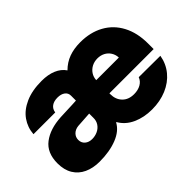

<svg xmlns="http://www.w3.org/2000/svg" viewBox="-93 -797 1067 1067"><g transform="rotate(-45 441.0 -263.5)"><path d="M418.5 -81.1H416Q392.6 -37.1 334.2 -14.2Q275.9 8.8 197.3 8.8Q146 8.8 106.9 -9.3Q67.9 -27.3 46.1 -63Q24.4 -98.6 24.4 -150.4Q24.4 -233.4 77.9 -273.9Q131.3 -314.5 219.7 -319.3Q237.3 -320.3 315.4 -323.2L343.8 -324.7V-363.3Q343.8 -384.8 327.1 -397Q310.5 -409.2 283.2 -409.2Q254.4 -409.2 236.8 -396.5Q219.2 -383.8 215.8 -359.4H44.9Q48.3 -409.2 76.4 -449.5Q104.5 -489.7 157.7 -513.4Q210.9 -537.1 286.1 -537.1Q336.4 -537.1 372.8 -521.7Q409.2 -506.3 429.2 -476.6Q460.9 -508.3 500.5 -522.7Q540 -537.1 589.8 -537.1Q668.5 -537.1 727.5 -504.6Q786.6 -472.2 819.1 -410.9Q851.6 -349.6 851.6 -265.6V-221.7H503.9V-214.8Q503.9 -173.3 529.1 -147.2Q554.2 -121.1 597.7 -121.1Q628.9 -121.1 651.4 -133.8Q673.8 -146.5 682.6 -169.9L851.6 -168.9Q842.3 -114.7 809.1 -74.5Q775.9 -34.2 723.9 -12.2Q671.9 9.8 608.4 9.8Q544.9 9.8 494.6 -13.2Q444.3 -36.1 418.5 -81.1ZM256.8 -109.4Q280.3 -109.4 300.5 -118.9Q320.8 -128.4 333 -146.5Q345.2 -164.6 344.7 -188.5V-221.7Q274.4 -217.8 252.9 -215.8Q228 -212.9 213.1 -197.8Q198.2 -182.6 198.2 -161.1Q198.2 -137.7 214.6 -123.5Q231 -109.4 256.8 -109.4ZM681.6 -325.2Q680.7 -348.6 668.9 -367.2Q657.2 -385.7 637.7 -396Q618.2 -406.2 593.8 -406.2Q569.3 -406.2 549.3 -395.8Q529.3 -385.3 517.1 -366.9Q504.9 -348.6 503.9 -325.2Z"/></g></svg>

Font: Pretendard GOV Black
Style: Regular
Weight: 900
Designer: Base glyphs from Inter by Rasmus Andersson; Hangeul glyphs from Noto Sans CJK(Source Han Sans) by Jang Soo-young and Kan
Foundry: Kil Hyung-jin
Version: Version 1.309